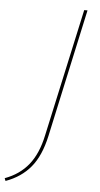

<svg xmlns="http://www.w3.org/2000/svg" viewBox="-116 -694 484 925"><g transform="rotate(5 126.0 -231.5)"><path d="M253 -658H269L134 -38Q113 58 67.5 113Q22 168 -53 195L-58 182Q13 156 56 102.5Q99 49 118 -41Z"/></g></svg>

Font: Ysabeau Thin
Style: Italic
Weight: 200
Italic angle: -12°
Designer: Christian Thalmann (Catharsis Fonts)
Version: Version 0.003